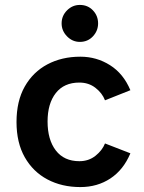

<svg xmlns="http://www.w3.org/2000/svg" viewBox="-20 -747 585 779"><path d="M509 -381 406 -340Q395 -369 367.5 -390.5Q340 -412 302 -412Q240 -412 206.5 -369.5Q173 -327 173 -254Q173 -180 206.5 -136.5Q240 -93 302 -93Q340 -93 367.5 -115Q395 -137 406 -165L509 -125Q481 -58 428 -23Q375 12 306 12Q231 12 172.5 -19Q114 -50 80.5 -109Q47 -168 47 -252Q47 -337 80.5 -396Q114 -455 172.5 -486Q231 -517 306 -517Q372 -517 426.5 -482.5Q481 -448 509 -381ZM304 -577Q274 -577 252 -599.5Q230 -622 230 -652Q230 -683 252 -705Q274 -727 304 -727Q336 -727 357 -705Q378 -683 378 -652Q378 -622 357 -599.5Q336 -577 304 -577Z"/></svg>

Font: Inclusive Sans SemiBold
Style: Regular
Weight: 600
Designer: Olivia King
Foundry: Olivia King
Version: Version 2.004